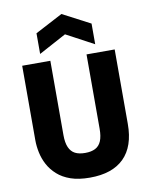

<svg xmlns="http://www.w3.org/2000/svg" viewBox="-98 -975 831 1061"><g transform="rotate(-10 317.5 -445.0)"><path d="M320 14Q257 14 212.5 -1.5Q168 -17 138 -44Q108 -71 90.5 -104Q73 -137 65.5 -173Q58 -209 58 -242V-660H216V-243Q216 -200 227.5 -174Q239 -148 261 -136.5Q283 -125 318 -125Q352 -125 374.5 -136.5Q397 -148 408 -174Q419 -200 419 -243V-660H577V-242Q577 -116 511.5 -51Q446 14 320 14ZM167 -707V-823L321 -904L476 -823V-707L321 -790Z"/></g></svg>

Font: Bricolage Grotesque SemiCondensed ExtraBold
Style: Regular
Weight: 800
Width: 4
Designer: Mathieu Triay
Foundry: Atelier Triay
Version: Version 1.001;gftools[0.9.33.dev8+g029e19f]